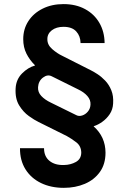

<svg xmlns="http://www.w3.org/2000/svg" viewBox="-20 -757 619 924"><path d="M483.4 -549.8H367.7Q367.2 -583.5 346.9 -605.7Q326.7 -627.9 285.6 -627.9Q251 -627.9 229.2 -611.1Q207.5 -594.2 208 -568.4Q207.5 -541 231.7 -520.3Q255.9 -499.5 278.8 -488.8L415 -419.9Q429.2 -413.1 448.5 -400.6Q467.8 -388.2 486.1 -369.1Q504.4 -350.1 515.6 -322.8Q526.9 -295.4 524.4 -258.8Q522.9 -230 508.1 -207.8Q493.2 -185.5 472.2 -170.7Q451.2 -155.8 431.6 -149.9L430.7 -148.9Q487.3 -98.6 487.8 -22.5Q487.8 32.7 460.7 70.6Q433.6 108.4 388.2 127.7Q342.8 147 287.1 147Q225.1 147 177.2 123.8Q129.4 100.6 102.5 57.6Q75.7 14.6 76.2 -43.9H191.9Q191.9 -3.9 218.3 17.3Q244.6 38.6 288.1 37.1Q319.8 36.6 345.2 22.5Q370.6 8.3 371.1 -22.5Q370.6 -54.2 346.9 -72.3Q323.2 -90.3 301.8 -102.1L165.5 -169.9Q146 -179.2 118.9 -198.5Q91.8 -217.8 72 -250.2Q52.2 -282.7 55.2 -332Q57.6 -375 86.4 -403.8Q115.2 -432.6 147.9 -441.4V-443.4Q122.6 -468.3 107.2 -499Q91.8 -529.8 91.8 -568.4Q91.8 -617.2 116.5 -655.3Q141.1 -693.4 185.1 -715.3Q229 -737.3 285.6 -737.3Q345.2 -737.3 389.6 -713.1Q434.1 -689 458.5 -646.5Q482.9 -604 483.4 -549.8ZM415.5 -253.4Q417 -275.9 400.6 -294.7Q384.3 -313.5 355.5 -327.1L229.5 -389.6Q209 -400.4 187 -383.8Q165 -367.2 163.1 -337.4Q161.6 -313.5 178.7 -295.2Q195.8 -276.9 224.6 -263.2L347.7 -202.6Q359.9 -196.3 375.5 -201.2Q391.1 -206.1 402.8 -220Q414.6 -233.9 415.5 -253.4Z"/></svg>

Font: Inter Semi Bold
Style: Regular
Weight: 600
Designer: Rasmus Andersson
Foundry: rsms
Version: Version 4.000;git-e0f93cc